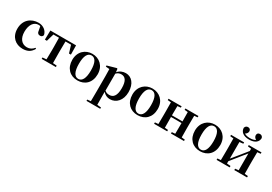

<svg xmlns="http://www.w3.org/2000/svg" viewBox="48 -2060 5050 3560"><g transform="rotate(30 2573.0 -279.5)"><path d="M308 16C415 16 480 -24 528 -108L510 -121C472 -74 424 -48 365 -48C254 -48 182 -132 182 -278C182 -429 251 -518 345 -518C359 -518 372 -517 385 -513L400 -437C404 -376 432 -356 469 -356C499 -356 519 -370 528 -402C512 -488 432 -552 329 -552C173 -552 40 -450 40 -260C40 -83 158 16 308 16Z M792 0H1015V-30L932 -37L930 -235V-301L932 -500H1051L1100 -339H1141L1138 -536H588L584 -339H627L674 -500H793C795 -443 796 -357 796 -301V-235C796 -179 795 -95 793 -37L711 -30V0Z M1482 16C1640 16 1754 -90 1754 -270C1754 -449 1630 -552 1482 -552C1335 -552 1211 -448 1211 -270C1211 -92 1323 16 1482 16ZM1482 -17C1401 -17 1354 -100 1354 -268C1354 -437 1401 -518 1482 -518C1563 -518 1610 -437 1610 -268C1610 -100 1563 -17 1482 -17Z M2178 16C2310 16 2415 -93 2415 -271C2415 -449 2321 -552 2199 -552C2134 -552 2074 -528 2028 -474L2020 -541L2007 -550L1813 -495V-471L1892 -464C1894 -415 1895 -375 1895 -309V14L1893 224L1820 231V259H2114V231L2030 222L2028 13V-55C2072 -5 2123 16 2178 16ZM2030 -445C2069 -483 2101 -491 2136 -491C2219 -491 2270 -429 2270 -270C2270 -104 2211 -47 2130 -47C2091 -47 2061 -55 2030 -82Z M2769 16C2927 16 3041 -90 3041 -270C3041 -449 2917 -552 2769 -552C2622 -552 2498 -448 2498 -270C2498 -92 2610 16 2769 16ZM2769 -17C2688 -17 2641 -100 2641 -268C2641 -437 2688 -518 2769 -518C2850 -518 2897 -437 2897 -268C2897 -100 2850 -17 2769 -17Z M3479 -507 3550 -500C3551 -445 3552 -363 3552 -301H3326L3328 -500L3398 -507V-536H3118V-507L3189 -500C3190 -442 3191 -357 3191 -301V-235C3191 -179 3190 -94 3189 -36L3118 -30V0H3398V-30L3328 -36C3327 -94 3326 -182 3326 -266H3552C3552 -182 3551 -94 3550 -36L3479 -30V0H3758V-30L3688 -37L3686 -235V-301L3688 -500L3758 -507V-536H3479Z M4107 16C4265 16 4379 -90 4379 -270C4379 -449 4255 -552 4107 -552C3960 -552 3836 -448 3836 -270C3836 -92 3948 16 4107 16ZM4107 -17C4026 -17 3979 -100 3979 -268C3979 -437 4026 -518 4107 -518C4188 -518 4235 -437 4235 -268C4235 -100 4188 -17 4107 -17Z M4787 -626C4915 -626 4978 -685 4979 -768C4969 -803 4945 -818 4914 -818C4879 -818 4856 -797 4856 -761C4856 -730 4875 -703 4906 -686C4875 -666 4837 -657 4787 -657C4737 -657 4699 -666 4668 -686C4699 -703 4718 -730 4718 -761C4718 -797 4695 -818 4660 -818C4629 -818 4606 -803 4595 -768C4596 -687 4659 -626 4787 -626ZM4835 -507 4907 -499V-450L4765 -274L4657 -142V-498L4736 -507V-536H4456V-507L4527 -500C4528 -442 4529 -357 4529 -301V-235C4529 -179 4528 -94 4527 -36L4456 -30V0H4736V-30L4657 -38V-87L4794 -258L4907 -398V-37L4835 -30V0H5108V-30L5038 -36L5036 -235V-301L5038 -500L5108 -507V-536H4835Z"/></g></svg>

Font: Noto Serif CJK KR
Style: Bold
Weight: 700
Designer: Ryoko NISHIZUKA 西塚涼子 (kana & ideographs); Frank Grießhammer (Latin, Greek & Cyrillic); Wenlong ZHANG 张文龙 (bopomofo); San
Foundry: Adobe
Version: Version 2.001;hotconv 1.1.0;makeotfexe 2.6.0